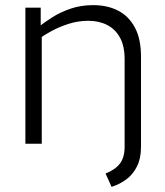

<svg xmlns="http://www.w3.org/2000/svg" viewBox="-20 -560 644 748"><path d="M142.7 0H78.9V-530H138.6V-446.8L142.7 -431.8ZM529.3 13.3Q529.3 56.9 513.9 87.9Q498.5 118.9 472.9 138.2Q447.3 157.6 414.7 168L391.2 116Q429.4 101 447.5 76.8Q465.5 52.6 465.5 12.4V-328.8Q465.5 -380.7 447.4 -413.5Q429.3 -446.4 397.4 -462.7Q365.6 -479 324.2 -479Q285.3 -479 248.7 -467.5Q212.1 -455.9 182.3 -439.9Q152.4 -423.9 133.2 -409.7L131 -455Q153.9 -474 185.3 -493.6Q216.7 -513.3 256.2 -526.6Q295.7 -540 343.2 -540Q398.8 -540 440.4 -518.4Q482 -496.9 505.6 -452.6Q529.3 -408.4 529.3 -340Z"/></svg>

Font: Roundo Variable
Style: Regular
Weight: 200
Designer: Shiva Nallaperumal
Foundry: Indian Type Foundry
Version: Version 2.000